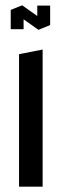

<svg xmlns="http://www.w3.org/2000/svg" viewBox="-20 -696 230 716"><path d="M51 0V-494L138 -511H139V0ZM20 -587V-658L68 -653V-587ZM119 -603V-675H167V-603ZM123 -585 20 -658V-659L62 -676H63L166 -603V-602L124 -585Z"/></svg>

Font: Foldit
Style: Regular
Weight: 400
Version: Version 1.003